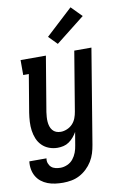

<svg xmlns="http://www.w3.org/2000/svg" viewBox="-110 -840 715 1113"><g transform="rotate(-10 248.0 -284.0)"><path d="M169 213Q146 213 123 210Q100 207 79 199Q58 191 41 177.5Q24 164 13 145Q2 126 -2 103Q-6 80 -3 57H98Q95 72 100 86Q105 100 115 109Q125 118 139.5 121.5Q154 125 169 125Q189 125 209.5 116Q230 107 243.5 90Q257 73 264.5 53Q272 33 275 12L288 -65Q279 -49 267 -35Q255 -21 240 -10.5Q225 0 207.5 4Q190 8 173 8Q147 8 123 -1Q99 -10 81.5 -27.5Q64 -45 54.5 -68Q45 -91 41.5 -116.5Q38 -142 39.5 -168.5Q41 -195 45 -221L82 -442H49V-530H198L144 -207Q142 -193 141 -178.5Q140 -164 141 -150.5Q142 -137 146 -124Q150 -111 158.5 -100.5Q167 -90 179.5 -85Q192 -80 207 -80Q225 -80 244 -88Q263 -96 276.5 -110.5Q290 -125 297 -143.5Q304 -162 307 -181L365 -530H466L374 26Q370 51 362.5 75Q355 99 341.5 121Q328 143 308.5 161.5Q289 180 266 192Q243 204 218 208.5Q193 213 169 213ZM278 -585 229 -635 387 -781 448 -719Z"/></g></svg>

Font: Iosevka Slab Semibold
Style: Italic
Weight: 600
Italic angle: -9°
Monospace: yes
Designer: Belleve Invis
Foundry: Belleve Invis
Version: Version 11.1.1; ttfautohint (v1.8.3)